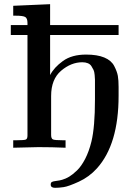

<svg xmlns="http://www.w3.org/2000/svg" viewBox="-20 -714 647 928"><path d="M32.2 -544.9V-592.8H112.8V-603Q112.8 -625 102.3 -631.6Q91.8 -638.2 55.2 -638.2H43.9V-686L222.2 -693.8V-592.8H553.2V-544.9H222.2V-351.1Q241.2 -388.2 284.2 -419.2Q327.1 -450.2 396 -450.2Q450.2 -450.2 484.1 -436Q518.1 -421.9 532 -395Q545.9 -368.2 549.6 -347.2Q553.2 -326.2 553.2 -293.9V-251Q553.2 -16.1 448.2 100.1Q411.1 141.1 361.1 164.1Q311 187 287.6 190.4Q264.2 193.8 246.1 193.8Q225.1 193.8 225.1 178.2Q225.1 168.5 231 165.3Q236.8 162.1 253.4 160.2Q270 158.2 280.8 154.8Q297.9 149.9 314.5 139.9Q331.1 129.9 352.1 109.9Q373 89.8 391.6 54Q410.2 18.1 421.9 -29.8Q439 -100.6 439 -232.9V-305.2Q439 -322.3 439 -328.6Q439 -335 437.5 -351.6Q436 -368.2 432.1 -376Q428.2 -383.8 422.1 -393.8Q416 -403.8 404.5 -408.4Q393.1 -413.1 377.9 -413.1Q323.7 -413.1 275.4 -372.1Q227.1 -331.1 227.1 -250V-62Q227.1 -43.9 236.1 -40Q245.1 -36.1 283.2 -36.1H296.9V0Q231 -2.9 166 -2.9Q154.8 -2.9 43.9 0V-36.1H61Q97.2 -36.1 105 -39.6Q112.8 -43 112.8 -59.1V-544.9Z"/></svg>

Font: CMU Serif
Style: Bold
Weight: 700
Version: Version 0.7.0